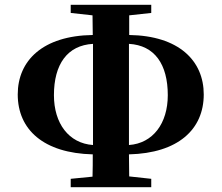

<svg xmlns="http://www.w3.org/2000/svg" viewBox="-20 -779 925 801"><path d="M368 -351C368 -292 368 -232 368 -174C267 -181 205 -264 205 -382C205 -511 261 -590 368 -596C368 -529 368 -462 368 -395ZM518 -397C518 -463 518 -530 518 -596C625 -590 680 -511 680 -382C680 -264 618 -181 518 -174C518 -233 518 -293 518 -352ZM519 -715 611 -725V-759H275V-725L366 -715C366 -688 367 -660 367 -633C158 -630 54 -526 54 -385C54 -238 162 -140 367 -135C367 -104 367 -73 366 -42L275 -33V2H611V-33L519 -43L518 -135C723 -140 830 -239 830 -385C830 -526 726 -630 519 -633Z"/></svg>

Font: Noto Serif KR Black
Style: Regular
Weight: 900
Version: Version 1.001;PS 1.001;hotconv 16.6.54;makeotf.lib2.5.65590